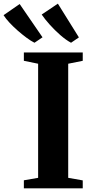

<svg xmlns="http://www.w3.org/2000/svg" viewBox="-98 -1030 505 1050"><path d="M110.5 -57.5V-681.5L32.5 -697.5V-743H354.5V-697.5L275 -681.5V-57.5L354.5 -43.5V0H32.5V-44ZM90 -796.5Q71 -806 47 -823.8Q23 -841.5 -1.5 -863Q-26 -884.5 -46.2 -906.2Q-66.5 -928 -78.5 -947L9.5 -1008L134.5 -826L91 -796.5ZM290 -796.5Q263 -811 232 -838Q201 -865 173.8 -895.5Q146.5 -926 130 -950.5L218.5 -1010L333.5 -825.5L291 -796.5Z"/></svg>

Font: Merriweather 72pt ExtraBold
Style: Regular
Weight: 800
Version: Version 2.100